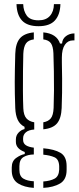

<svg xmlns="http://www.w3.org/2000/svg" viewBox="-20 -762 383 931"><path d="M144 149Q97 146 67.8 127.5Q38.5 109 37 68Q37 63.5 37 59.2Q37 55 37 50Q37 19 58.5 3.8Q80 -11.5 100 -15V-25Q57 -41 57 -74Q57 -78 57 -80.2Q57 -82.5 57 -86Q57 -105.5 70.2 -119.2Q83.5 -133 99 -136V-147Q76.5 -158.5 66 -180.8Q55.5 -203 54 -238Q52.5 -276.5 52 -306.5Q51.5 -336.5 51.5 -364.5Q51.5 -392.5 52.2 -425Q53 -457.5 54 -501Q55.5 -551.5 76.5 -576Q97.5 -600.5 144 -605V-571Q117 -567.5 105.8 -551.2Q94.5 -535 93 -501Q92 -467.5 91.5 -418.8Q91 -370 91.2 -320.8Q91.5 -271.5 93 -237Q94.5 -203.5 108 -188.2Q121.5 -173 146 -169V-134Q119 -132 105.5 -120.5Q92 -109 92 -91Q92 -89.5 92 -87.5Q92 -85.5 92 -84Q92 -67 105.2 -58Q118.5 -49 144 -46V-13Q114 -12.5 94 -0.5Q74 11.5 74 44Q74 47.5 74 52Q74 56.5 74 62Q74 92.5 93.2 104Q112.5 115.5 144 117ZM190 149V118Q224 115.5 244.8 104.2Q265.5 93 267 61Q267 56.5 267 52Q267 47.5 267 43Q265.5 10 244 0.5Q222.5 -9 190 -12V-43Q243.5 -38.5 273.2 -21Q303 -3.5 303 43Q303 47.5 303 52.5Q303 57.5 303 62Q303 109 271.2 127.8Q239.5 146.5 190 149ZM190 -135V-169Q214 -173 226.2 -188Q238.5 -203 240 -239Q241.5 -276.5 241.8 -323.2Q242 -370 241.2 -417.2Q240.5 -464.5 239 -504Q237.5 -537 227 -552.2Q216.5 -567.5 190 -571V-605Q255 -599 271 -551H281Q282 -573 299.5 -586.5Q317 -600 341 -600V-566H333Q309 -566 294.5 -544.8Q280 -523.5 280 -483V-459Q281 -414.5 281.2 -380.2Q281.5 -346 281 -312.8Q280.5 -279.5 279 -238Q277 -188.5 256.8 -164Q236.5 -139.5 190 -135ZM167 -635Q112.5 -635 87 -662.2Q61.5 -689.5 60 -742H92.5Q93.5 -708.5 110 -686Q126.5 -663.5 167 -663.5Q203 -663.5 222 -684.8Q241 -706 241.5 -742H273Q271.5 -690.5 246.2 -662.8Q221 -635 167 -635Z"/></svg>

Font: Big Shoulders Stencil Text SC Thin
Style: Regular
Weight: 100
Designer: Patric King
Foundry: XO Type Co
Version: Version 2.001